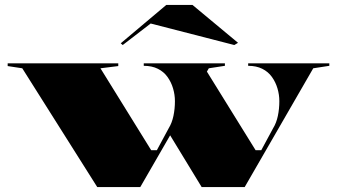

<svg xmlns="http://www.w3.org/2000/svg" viewBox="-20 -756 1362 776"><path d="M811 -475 1013 -149H1036L1084 -238Q1097 -259 1103 -287.5Q1109 -316 1109 -347Q1109 -373 1101.5 -398.5Q1094 -424 1079 -445Q1064 -466 1040 -478Q1016 -490 983 -490V-500H1311V-490L1246 -480L969 0H795L661 -220ZM373 0 70 -480 11 -489V-500H458V-489L386 -480L591 -149H614L662 -238Q675 -259 681 -287.5Q687 -316 687 -347Q687 -373 679.5 -398.5Q672 -424 657 -445Q642 -466 618 -478Q594 -490 561 -490V-500H889V-490L824 -480L547 0ZM476 -574 468 -581 652 -736H758L942 -583L927 -574L589 -661Z"/></svg>

Font: Kalnia SemiExpanded SemiBold
Style: Regular
Weight: 600
Width: 6
Designer: Frida Medrano
Foundry: Frida Medrano
Version: Version 1.105